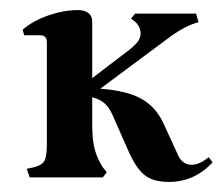

<svg xmlns="http://www.w3.org/2000/svg" viewBox="-20 -352 442 381"><path d="M402 -30Q366 9 315 9Q284 9 267 -4.5Q250 -18 235 -52L205 -120Q198 -137 188.5 -146Q179 -155 163 -159V-104Q163 -74 168 -55.5Q173 -37 184 -20L192 -10L184 0H39L33 -17L47 -20Q63 -24 68 -32.5Q73 -41 73 -66V-268Q73 -282 60 -282H28L25 -293Q44 -310 75 -321Q106 -332 135 -332Q148 -332 155.5 -326Q163 -320 163 -310V-197L222 -242Q244 -258 251.5 -267Q259 -276 259 -285Q259 -299 248 -309L240 -315L248 -325H369L374 -308Q348 -301 319 -280L179 -176Q232 -172 260.5 -156Q289 -140 304 -108L332 -47Q341 -25 360 -25Q376 -25 394 -40Z"/></svg>

Font: Katibeh
Style: Regular
Weight: 400
Designer: Arabic design by Kourosh Beigpour, Latin design by Eduardo Tunni, engineering by Lasse Fister
Version: Version 1.0010g